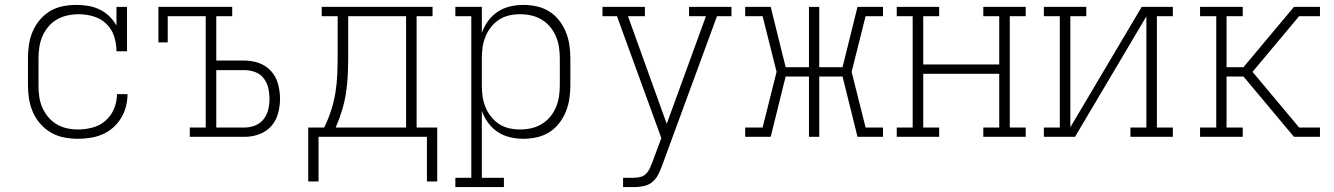

<svg xmlns="http://www.w3.org/2000/svg" viewBox="-20 -558 5440 783"><path d="M298 8Q269 8 241 2.5Q213 -3 188.5 -17Q164 -31 145 -52.5Q126 -74 114.5 -100Q103 -126 98.5 -154Q94 -182 94 -210V-320Q94 -348 98 -375.5Q102 -403 113 -429Q124 -455 142 -476.5Q160 -498 184 -512.5Q208 -527 236 -532.5Q264 -538 292 -538Q316 -538 340 -534Q364 -530 386 -519.5Q408 -509 425.5 -492Q443 -475 455 -454V-530H498V-349H455Q455 -380 445.5 -409.5Q436 -439 414 -460.5Q392 -482 362 -491Q332 -500 301 -500Q278 -500 255 -495Q232 -490 212 -478.5Q192 -467 177 -449Q162 -431 153 -410Q144 -389 140.5 -366Q137 -343 137 -320V-210Q137 -187 140 -164.5Q143 -142 152 -121Q161 -100 175.5 -82Q190 -64 210 -52Q230 -40 252.5 -35Q275 -30 298 -30Q328 -30 358 -38Q388 -46 410.5 -66Q433 -86 445 -114.5Q457 -143 457 -174H500Q500 -148 493.5 -123Q487 -98 473.5 -76Q460 -54 440.5 -37Q421 -20 397.5 -10Q374 0 348.5 4Q323 8 298 8Z M754 0V-38H819V-492H664V-385H626V-530H927V-492H862V-311H978Q1008 -311 1037 -300.5Q1066 -290 1086 -267.5Q1106 -245 1114 -215Q1122 -185 1122 -155Q1122 -125 1114 -95.5Q1106 -66 1086 -43.5Q1066 -21 1037 -10.5Q1008 0 978 0ZM862 -38H978Q1000 -38 1021 -46.5Q1042 -55 1055.5 -72.5Q1069 -90 1074 -111.5Q1079 -133 1079 -155Q1079 -177 1074 -199Q1069 -221 1055.5 -238.5Q1042 -256 1021 -264Q1000 -272 978 -272H862Z M1279 182H1237V-38H1302Q1319 -72 1330.5 -108Q1342 -144 1348 -181Q1354 -218 1355.5 -256Q1357 -294 1357 -331V-492H1292V-530H1744V-492H1679V-38H1763V182H1721V0H1279ZM1636 -38V-492H1400V-331Q1400 -294 1398.5 -256.5Q1397 -219 1391.5 -182Q1386 -145 1375 -108.5Q1364 -72 1349 -38Z M1837 205V167H1902V-492H1837V-530H1945V-424Q1954 -450 1970.5 -472.5Q1987 -495 2009.5 -510Q2032 -525 2059.5 -531.5Q2087 -538 2114 -538Q2142 -538 2169 -532Q2196 -526 2219.5 -511.5Q2243 -497 2260 -475Q2277 -453 2287.5 -427.5Q2298 -402 2302 -374.5Q2306 -347 2306 -320V-210Q2306 -183 2302 -155.5Q2298 -128 2287.5 -102.5Q2277 -77 2260 -55Q2243 -33 2219.5 -18.5Q2196 -4 2169 2Q2142 8 2114 8Q2087 8 2059.5 1.5Q2032 -5 2009.5 -20Q1987 -35 1970.5 -57.5Q1954 -80 1945 -106V167H2035V205ZM2101 -30Q2124 -30 2146.5 -35Q2169 -40 2189 -52Q2209 -64 2223.5 -81.5Q2238 -99 2247 -120Q2256 -141 2259.5 -164Q2263 -187 2263 -210V-320Q2263 -343 2259.5 -366Q2256 -389 2247 -410Q2238 -431 2223.5 -448.5Q2209 -466 2189 -478Q2169 -490 2146.5 -495Q2124 -500 2101 -500Q2078 -500 2056 -495Q2034 -490 2015 -477.5Q1996 -465 1982 -447Q1968 -429 1959.5 -408Q1951 -387 1948 -365Q1945 -343 1945 -320V-210Q1945 -187 1948 -165Q1951 -143 1959.5 -122Q1968 -101 1982 -83Q1996 -65 2015 -52.5Q2034 -40 2056 -35Q2078 -30 2101 -30Z M2521 205V167H2565Q2578 167 2592 163.5Q2606 160 2615.5 150Q2625 140 2630.5 127.5Q2636 115 2641 102L2677 5L2496 -492H2437V-530H2610V-492H2541L2699 -53L2859 -492H2790V-530H2963V-492H2904L2681 115Q2674 134 2665 152.5Q2656 171 2640.5 184Q2625 197 2605 201Q2585 205 2565 205Z M3019 0V-38H3090L3147 -265L3090 -492H3019V-530H3123L3184 -284H3279V-530H3321V-284H3416L3477 -530H3581V-492H3510L3453 -265L3510 -38H3581V0H3477L3416 -246H3321V0H3279V-246H3184L3123 0Z M3637 0V-38H3702V-492H3637V-530H3810V-492H3745V-295H4055V-492H3990V-530H4163V-492H4098V-38H4163V0H3990V-38H4055V-257H3745V-38H3810V0Z M4237 0V-38H4302V-492H4237V-530H4410V-492H4345V-39L4636 -530H4763V-492H4698V-38H4763V0H4590V-38H4655V-491L4364 0Z M4874 0V-38H4940V-492H4874V-530H5048V-492H4982V-284H5051L5257 -530H5363V-492H5278L5088 -265L5278 -38H5363V0H5257L5051 -246H4982V-38H5048V0Z"/></svg>

Font: Iosevka Slab XLtEx
Style: Regular
Weight: 200
Width: 7
Monospace: yes
Designer: Belleve Invis
Foundry: Belleve Invis
Version: Version 11.1.0; ttfautohint (v1.8.3)